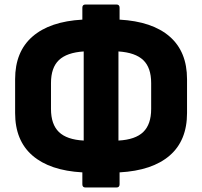

<svg xmlns="http://www.w3.org/2000/svg" viewBox="-20 -753 896 851"><path d="M359 78Q345 78 345 64V11Q201 3 124 -63.5Q47 -130 47 -252V-402Q47 -524 124 -591Q201 -658 345 -666V-719Q345 -733 359 -733H496Q510 -733 510 -719V-666Q655 -658 732 -591Q809 -524 809 -402V-252Q809 -130 732 -63.5Q655 3 510 11V64Q510 78 496 78ZM650 -385Q650 -453 615 -486.5Q580 -520 505 -525V-130Q580 -134 615 -168Q650 -202 650 -270ZM206 -270Q206 -202 241 -168Q276 -134 351 -130V-525Q276 -520 241 -486.5Q206 -453 206 -385Z"/></svg>

Font: Sofia Sans Black
Style: Regular
Weight: 900
Designer: Botio Nikoltchev, Ani Petrova
Foundry: lettersoup
Version: Version 4.100; ttfautohint (v1.8.3)